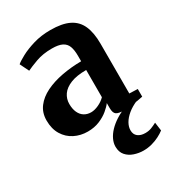

<svg xmlns="http://www.w3.org/2000/svg" viewBox="-192 -665 924 1020"><g transform="rotate(-30 270.5 -155.0)"><path d="M180.5 11Q136.5 11 99.8 -7.5Q63 -26 41 -62Q19 -98 19 -149.5Q19 -197 44.8 -231Q70.5 -265 115 -286.8Q159.5 -308.5 216.2 -319.2Q273 -330 335.5 -330.5V-364Q335.5 -399.5 327 -422.2Q318.5 -445 296.5 -456Q274.5 -467 234.5 -467Q179 -467 137 -451.8Q95 -436.5 71.5 -425L44.5 -480Q57.5 -491.5 90.8 -509.5Q124 -527.5 171.8 -541.8Q219.5 -556 276 -556Q347.5 -556 390.2 -535Q433 -514 452.2 -470.5Q471.5 -427 471.5 -360V-54.5L522.5 -52.5V-5.5Q511.5 -3 490.8 0.5Q470 4 446.5 6.8Q423 9.5 402.5 9.5Q369 9.5 355.8 0Q342.5 -9.5 342.5 -39.5V-70Q331 -54 308.2 -35Q285.5 -16 253.2 -2.5Q221 11 180.5 11ZM246.5 -69Q268 -69 293 -80.5Q318 -92 335.5 -110V-277Q277 -277 239.8 -262Q202.5 -247 185 -221.8Q167.5 -196.5 167.5 -165.5Q167.5 -134.5 177.5 -112.8Q187.5 -91 205.5 -80Q223.5 -69 246.5 -69ZM386 246.5Q358 246.5 330.2 237.2Q302.5 228 284.5 207.5Q266.5 187 266.5 154Q266.5 132 277 109.8Q287.5 87.5 307 67Q326.5 46.5 353.5 29Q380.5 11.5 413 -1L442.5 -5L486.5 -1Q451.5 14 427.5 34Q403.5 54 391.2 75.8Q379 97.5 379 118.5Q379 144 396 157.2Q413 170.5 441 170.5Q462 170.5 478.8 164Q495.5 157.5 512.5 148.5L519.5 200Q505 211.5 484 222.2Q463 233 438 239.8Q413 246.5 386 246.5Z"/></g></svg>

Font: Merriweather 48pt
Style: Bold
Weight: 700
Version: Version 2.100